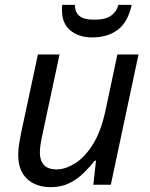

<svg xmlns="http://www.w3.org/2000/svg" viewBox="-20 -760 619 790"><path d="M189 10Q128 10 91.5 -24Q55 -58 55 -123Q55 -146 58.5 -166.5Q62 -187 66 -209L136 -536H225L153 -199Q144 -156 144 -132Q144 -100 160.5 -81.5Q177 -63 214 -63Q248 -63 287.5 -87Q327 -111 361 -164Q395 -217 414 -305L463 -536H550L436 0H364L375 -99H370Q351 -75 325.5 -49.5Q300 -24 266.5 -7Q233 10 189 10ZM359 -606Q305 -606 270 -634.5Q235 -663 235 -718Q235 -723 235 -728.5Q235 -734 236 -740H288Q288 -711 306 -695Q324 -679 368 -679Q414 -679 437 -695.5Q460 -712 467 -740H522Q506 -668 464 -637Q422 -606 359 -606Z"/></svg>

Font: Noto IKEA Latin
Style: Italic
Weight: 400
Italic angle: -12°
Designer: Monotype Design Team
Foundry: Monotype Imaging Inc.
Version: Version 1.0